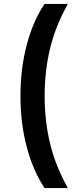

<svg xmlns="http://www.w3.org/2000/svg" viewBox="-20 -762 387 976"><path d="M206 194Q147 103 115.5 -16.5Q84 -136 84 -274Q84 -412 115.5 -532.5Q147 -653 206 -742H325Q263 -632 235 -517.5Q207 -403 207 -274Q207 -145 235 -30.5Q263 84 325 194Z"/></svg>

Font: Montserrat SemiBold
Style: Regular
Weight: 600
Designer: Julieta Ulanovsky
Foundry: Julieta Ulanovsky
Version: Version 9.000; ttfautohint (v1.8.4.7-5d5b)